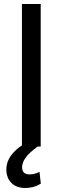

<svg xmlns="http://www.w3.org/2000/svg" viewBox="-20 -731 312 958"><path d="M183.1 0H89.4V-710.9H183.1ZM173.8 -4.4 145.5 17.6Q90.3 62 90.3 104Q90.3 139.2 128.4 139.2Q151.9 139.2 177.2 126.5L183.6 185.5Q149.4 207 105.5 207Q62 207 36.9 181.6Q11.7 156.2 11.7 114.3Q11.7 70.8 44.4 33.2Q77.1 -4.4 137.2 -31.7Z"/></svg>

Font: APIMedia Roboto
Style: Regular
Weight: 400
Designer: Google
Version: Version 2.137; 2017